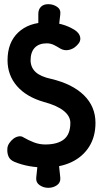

<svg xmlns="http://www.w3.org/2000/svg" viewBox="-20 -787 503 917"><path d="M210 110Q188 110 169.5 97.5Q151 85 153 62L164 -43H257L268 62Q270 85 252 97.5Q234 110 211 110ZM163 -623V-720Q163 -742 175.5 -754.5Q188 -767 210 -767H211Q234 -767 252.5 -754.5Q271 -742 268 -719L257 -623ZM436 -200Q436 -134 405.5 -86Q375 -38 321 -12.5Q267 13 193 13Q157 13 120 6.5Q83 0 49 -14Q28 -23 21 -39Q14 -55 15 -74Q15 -89 23.5 -102Q32 -115 43.5 -124Q55 -133 68.5 -135.5Q82 -138 92 -131Q116 -117 142 -107Q168 -97 196 -97Q255 -97 285.5 -121.5Q316 -146 316 -200Q316 -232 284.5 -257.5Q253 -283 190 -300Q106 -324 61 -376Q16 -428 16 -499Q16 -584 67 -632Q118 -680 203 -680Q280 -680 338 -643Q359 -629 363 -609.5Q367 -590 350 -573L345 -568Q330 -553 308.5 -548.5Q287 -544 268 -555Q254 -564 238 -572Q222 -580 203 -580Q166 -580 146 -559Q126 -538 126 -498Q127 -464 150.5 -442.5Q174 -421 225 -410Q326 -386 381 -332Q436 -278 436 -200Z"/></svg>

Font: Winky Sans Medium
Style: Regular
Weight: 500
Designer: Simon Atzbach
Foundry: typofactur
Version: Version 1.205